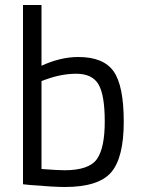

<svg xmlns="http://www.w3.org/2000/svg" viewBox="-20 -738 566 768"><path d="M293 -510Q394 -510 434.5 -452.5Q475 -395 475 -251Q475 -107 424.5 -48.5Q374 10 239 10Q197 10 100 2L72 -1V-718H146V-475Q222 -510 293 -510ZM238 -57Q336 -57 367.5 -101.5Q399 -146 399 -252Q399 -358 374 -400.5Q349 -443 285 -443Q227 -443 166 -421L146 -414V-62Q211 -57 238 -57Z"/></svg>

Font: TitilliumWeb-Regular
Style: Regular
Weight: 400
Version: Version 1.001;PS 57.000;hotconv 1.0.70;makeotf.lib2.5.55311